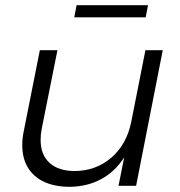

<svg xmlns="http://www.w3.org/2000/svg" viewBox="-20 -718 696 742"><path d="M66 -157Q66 -184 72 -212L134 -524H202L141 -219Q137 -199 137 -177Q137 -120 171.5 -88.5Q206 -57 270 -57Q351 -58 410 -108.5Q469 -159 487 -246L542 -524H609L506 0H438L460 -110Q425 -55 371.5 -26Q318 3 250 4Q163 4 114.5 -38.5Q66 -81 66 -157ZM276 -698H552L543 -651H267Z"/></svg>

Font: Gontserrat Light
Style: Italic
Weight: 300
Italic angle: -11.3°
Designer: Julieta Ulanovsky
Foundry: Julieta Ulanovsky
Version: Version 6.001